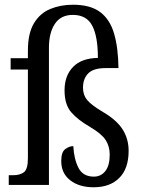

<svg xmlns="http://www.w3.org/2000/svg" viewBox="-20 -782 602 812"><path d="M376 10Q315 10 277 -19.5Q239 -49 239 -101Q239 -139 256 -151.5Q273 -164 290 -164Q293 -109 312 -72Q331 -35 377 -35Q407 -35 425.5 -58.5Q444 -82 444 -128Q444 -163 427 -189.5Q410 -216 361 -245Q309 -275 281 -307.5Q253 -340 253 -400Q253 -462 289 -499Q325 -536 394 -537Q394 -628 370 -673.5Q346 -719 288 -719Q237 -719 212 -681Q187 -643 187 -581V0H17V-41H36Q64 -41 81 -53.5Q98 -66 98 -113V-488H25V-536H98V-568Q98 -641 123.5 -683.5Q149 -726 192.5 -744Q236 -762 289 -762Q362 -762 403.5 -731Q445 -700 462.5 -640Q480 -580 481 -494H426Q375 -494 353 -471.5Q331 -449 331 -411Q331 -380 349 -358.5Q367 -337 416 -308Q474 -274 499 -234Q524 -194 524 -144Q524 -69 484.5 -29.5Q445 10 376 10Z"/></svg>

Font: Noto Serif Georgian Condensed
Style: Regular
Weight: 400
Width: 3
Designer: Monotype Design Team, Akaki Razmadze
Foundry: Google LLC
Version: Version 2.003; ttfautohint (v1.8.4.7-5d5b)